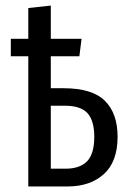

<svg xmlns="http://www.w3.org/2000/svg" viewBox="-20 -672 470 692"><path d="M209 -354Q312.5 -354 358.2 -308.6Q403.8 -263.2 403.8 -179.2Q403.8 -89.4 354.5 -44.7Q305.2 0 224.1 0H82V-469.2H19V-532.2H82V-643.1L163.1 -651.9V-532.2H273.9L266.1 -469.2H163.1V-354ZM215.8 -64Q267.6 -64 293.7 -90.6Q319.8 -117.2 319.8 -179.2Q319.8 -236.3 295.7 -263.7Q271.5 -291 212.9 -291H163.1V-64Z"/></svg>

Font: Fira Sans Compressed Book
Style: Regular
Weight: 350
Width: 1
Designer: Carrois Corporate & Edenspiekermann AG
Foundry: Carrois Corporate GbR & Edenspiekermann AG
Version: Version 4.203;PS 004.203;hotconv 1.0.88;makeotf.lib2.5.64775